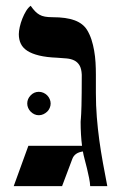

<svg xmlns="http://www.w3.org/2000/svg" viewBox="-20 -637 438 657"><path d="M288.6 0Q288.1 -11.7 284.9 -27.8Q281.7 -43.9 277.6 -60.8Q273.4 -77.6 269.3 -93.3Q265.1 -108.9 263.7 -118.7Q235.4 -114.7 227.5 -93.3L192.4 0H26.9L77.1 -138.2H260.7Q258.3 -156.7 257.1 -177.5Q255.9 -198.2 255.9 -219.7Q255.9 -221.2 256.1 -223.6Q256.3 -226.1 256.8 -231.7Q257.3 -237.3 257.8 -247.8Q258.3 -258.3 258.8 -275.6Q259.3 -293 259.5 -318.8Q259.8 -344.7 259.8 -381.3Q258.8 -401.9 252.2 -413.1Q245.6 -424.3 234.6 -429.9Q223.6 -435.5 208.5 -437Q193.4 -438.5 175.3 -439.5Q139.2 -440.9 114 -447Q88.9 -453.1 73.5 -463.1Q58.1 -473.1 51.3 -487.3Q44.4 -501.5 44.4 -520Q44.4 -530.3 47.6 -544.7Q50.8 -559.1 56.4 -573.2Q62 -587.4 69.3 -599.4Q76.7 -611.3 85 -617.2Q92.8 -606 99.9 -598.6Q106.9 -591.3 115 -586.7Q123 -582 133.8 -580.1Q144.5 -578.1 159.7 -578.1Q207 -578.1 235.6 -567.4Q264.2 -556.6 277.8 -534.7Q287.1 -519.5 293 -501.5Q298.8 -483.4 302.2 -463.6Q305.7 -443.8 306.9 -423.3Q308.1 -402.8 308.1 -382.8V-318.8Q308.1 -276.4 311.3 -236.3Q314.5 -196.3 319.8 -157.2Q325.2 -118.2 332.3 -79.1Q339.4 -40 347.2 0ZM153.3 -282.7Q153.3 -274.9 150.1 -267.6Q147 -260.3 141.4 -254.9Q135.7 -249.5 128.4 -246.1Q121.1 -242.7 112.8 -242.7Q104.5 -242.7 97.4 -246.1Q90.3 -249.5 85 -254.9Q79.6 -260.3 76.4 -267.6Q73.2 -274.9 73.2 -282.7Q73.2 -298.8 85 -310.8Q96.7 -322.8 112.8 -322.8Q121.1 -322.8 128.4 -319.6Q135.7 -316.4 141.4 -310.8Q147 -305.2 150.1 -297.9Q153.3 -290.5 153.3 -282.7Z"/></svg>

Font: Cardo
Style: Bold
Weight: 700
Designer: David J. Perry
Foundry: David J. Perry
Version: Version 1.0011